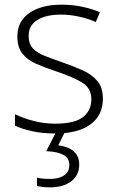

<svg xmlns="http://www.w3.org/2000/svg" viewBox="-20 -561 506 821"><path d="M419.9 -139.2Q419.9 -68.4 367.2 -29.3Q314.5 9.8 215.3 9.8Q160.2 9.8 116.7 0Q73.2 -9.8 43.9 -23.9V-72.8Q80.6 -54.7 125 -43.5Q169.4 -32.2 216.3 -32.2Q298.3 -32.2 334.5 -60.1Q370.6 -87.9 370.6 -136.2Q370.6 -184.1 331.3 -208Q292 -231.9 221.7 -255.4Q172.9 -271.5 135 -288.1Q97.2 -304.7 75.7 -331.8Q54.2 -358.9 54.2 -405.8Q54.2 -469.7 105.5 -505.4Q156.7 -541 243.2 -541Q291 -541 332.3 -532Q373.5 -522.9 407.2 -508.8L389.6 -466.8Q359.4 -480.5 319.8 -489.5Q280.3 -498.5 240.7 -498.5Q175.8 -498.5 139.2 -475.3Q102.5 -452.1 102.5 -408.2Q102.5 -374 120.1 -354.7Q137.7 -335.4 170.4 -322.5Q203.1 -309.6 248 -293.9Q294.4 -277.8 333.5 -260.3Q372.6 -242.7 396.2 -214.8Q419.9 -187 419.9 -139.2ZM318.8 142.6Q318.8 188 284.9 214.1Q251 240.2 192.9 240.2Q175.3 240.2 161.9 238.5Q148.4 236.8 138.2 234.4V198.7Q158.7 204.1 193.8 204.1Q231.4 204.1 253.9 189.2Q276.4 174.3 276.4 144Q276.4 114.7 251 101.1Q225.6 87.4 177.7 85.4L221.7 0H259.3L229 60.5Q269.5 64.9 294.2 85.4Q318.8 106 318.8 142.6Z"/></svg>

Font: Open Sans Light
Style: Regular
Weight: 300
Designer: Monotype Design Team
Foundry: Monotype Imaging Inc.
Version: Version 3.000; ttfautohint (v1.8.4)